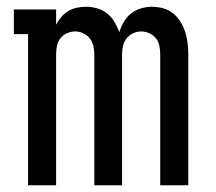

<svg xmlns="http://www.w3.org/2000/svg" viewBox="-20 -548 640 568"><path d="M63 0V-447H21V-520H146V-475Q152 -487 161 -497.5Q170 -508 181.5 -515Q193 -522 206.5 -525Q220 -528 234 -528Q251 -528 267 -523.5Q283 -519 296.5 -508.5Q310 -498 318.5 -483.5Q327 -469 333 -453Q338 -469 346.5 -483.5Q355 -498 367.5 -508Q380 -518 396.5 -523Q413 -528 429 -528Q446 -528 462.5 -523.5Q479 -519 492 -508.5Q505 -498 514 -483.5Q523 -469 528 -453Q533 -437 535 -420.5Q537 -404 537 -387V0H454V-387Q454 -400 451.5 -412.5Q449 -425 441.5 -434.5Q434 -444 422 -449.5Q410 -455 398 -455Q385 -455 373.5 -449.5Q362 -444 354.5 -434.5Q347 -425 344 -412.5Q341 -400 341 -387V0H259V-387Q259 -400 256 -412.5Q253 -425 245.5 -434.5Q238 -444 226.5 -449.5Q215 -455 202 -455Q190 -455 178 -449.5Q166 -444 158.5 -434.5Q151 -425 148.5 -412.5Q146 -400 146 -387V0Z"/></svg>

Font: Nova Nerd Font
Style: Regular
Weight: 400
Designer: Belleve Invis
Foundry: Belleve Invis
Version: Version 24.1.4; ttfautohint (v1.8.4);Nerd Fonts 3.1.1